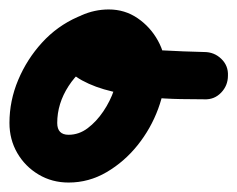

<svg xmlns="http://www.w3.org/2000/svg" viewBox="-61 -331 502 406"><path d="M170 -271Q179 -252 172 -232Q165 -212 146 -204Q108 -186 84 -149Q60 -112 60 -71Q60 -46 84 -46Q106 -46 124.5 -60Q143 -74 157.5 -95.5Q172 -117 180 -140.5Q188 -164 188 -183Q188 -189 183 -199.5Q178 -210 169 -210Q161 -210 158.5 -208Q156 -206 162 -212Q164 -214 166.5 -219Q169 -224 168 -221Q168 -221 168 -221Q168 -221 168 -221Q168 -221 168 -221Q168 -221 168 -221Q167 -220 167.5 -229.5Q168 -239 164 -246Q163 -249 169 -246.5Q175 -244 183 -241Q191 -238 195 -237Q237 -227 282 -224.5Q327 -222 371 -221Q392 -221 407 -206.5Q422 -192 421 -171Q421 -150 406.5 -135Q392 -120 371 -121Q353 -121 321 -121.5Q289 -122 251 -125.5Q213 -129 176.5 -137.5Q140 -146 112.5 -161Q85 -176 73 -199Q61 -222 72 -255Q72 -255 72 -255Q72 -255 72 -255Q72 -255 72 -255Q72 -255 72 -255Q83 -286 111 -298.5Q139 -311 169 -311Q203 -311 230 -292.5Q257 -274 273 -245Q289 -216 289 -183Q289 -143 273.5 -101Q258 -59 230 -24Q202 11 164.5 33Q127 55 84 55Q49 55 20.5 38Q-8 21 -24.5 -7.5Q-41 -36 -41 -71Q-41 -118 -22.5 -162Q-4 -206 28 -241Q60 -276 103 -295Q122 -304 141.5 -297Q161 -290 170 -271Z"/></svg>

Font: FRB American Cursive Guidelines Arrows Ultra
Style: Bold Italic
Weight: 1000
Italic angle: -25°
Version: Version 2.0;Modular Font Editor K font №1